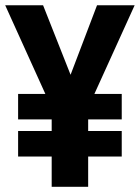

<svg xmlns="http://www.w3.org/2000/svg" viewBox="-21 -715 539 740"><path d="M48.8 -111.8V-210H178.2V-254.9H48.8V-353H153.8L-1 -694.8H145L251 -426.8L353 -694.8H498L342.8 -353H448.2V-254.9H318.8V-210H448.2V-111.8H318.8V4.9H178.2V-111.8Z"/></svg>

Font: D-DIN-PRO ExtraBold
Style: Bold
Weight: 800
Designer: Charles Nix
Foundry: CyberFei
Version: Version 1.000;hotconv 1.0.109;makeotfexe 2.5.65596